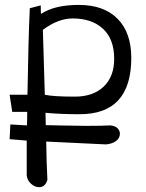

<svg xmlns="http://www.w3.org/2000/svg" viewBox="-20 -735 600 789"><path d="M30.3 -275.4 19.5 -345.7H92.8Q96.7 -582 102.5 -701.2L147.5 -712.9Q147.5 -681.6 148.4 -677.7Q204.1 -714.8 303.7 -714.8Q407.2 -714.8 463.4 -657.7Q519.5 -600.6 519.5 -497.1Q519.5 -265.6 307.6 -265.6Q228.5 -265.6 167 -271.5Q167 -264.6 167.5 -247.1Q168 -229.5 168 -220.7Q187.5 -220.7 242.7 -219.2Q297.9 -217.8 336.9 -217.8Q400.4 -217.8 433.6 -219.7Q453.1 -217.8 462.9 -208Q472.7 -198.2 472.7 -185.5Q472.7 -167 456.5 -155.3Q440.4 -143.6 415 -141.6Q324.2 -146.5 169.9 -153.3Q170.9 -70.3 174.8 3.9Q166 34.2 140.6 34.2Q123 34.2 107.4 20Q91.8 5.9 89.8 -14.6V-157.2L19.5 -163.1L22.5 -223.6L90.8 -219.7Q91.8 -237.3 91.8 -275.4ZM156.2 -612.3 164.1 -345.7Q198.2 -337.9 288.1 -337.9Q362.3 -337.9 405.8 -378.9Q449.2 -419.9 449.2 -493.2Q449.2 -574.2 403.3 -616.7Q357.4 -659.2 278.3 -659.2Q218.8 -659.2 156.2 -612.3Z"/></svg>

Font: Neucha
Style: Regular
Weight: 400
Designer: Jovanny Lemonad
Foundry: Jovanny Lemonad
Version: Version 001.001